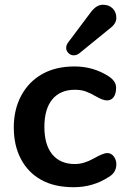

<svg xmlns="http://www.w3.org/2000/svg" viewBox="-20 -781 528 809"><path d="M437 -460Q469.2 -439 469.2 -412.1Q469.2 -385.3 458.7 -371.6Q448.2 -357.9 431.2 -357.9Q414.1 -357.9 387.9 -373Q361.8 -388.2 341.8 -395.5Q321.8 -402.8 295.9 -402.8Q233.9 -402.8 200.4 -362.3Q167 -321.8 167 -246.3Q167 -170.9 200.4 -130.4Q233.9 -89.8 295.9 -89.8Q333 -89.8 374.3 -113Q415.5 -136.2 431.9 -136.2Q448.2 -136.2 459.2 -122.1Q470.2 -107.9 470.2 -88.9Q470.2 -53.7 438 -35.2Q372.1 7.8 290.5 7.8Q209 7.8 153.6 -23.2Q98.1 -54.2 68.1 -111.1Q38.1 -168 38.1 -243.9Q38.1 -319.8 69.6 -378.4Q101.1 -437 158 -469Q214.8 -501 293.9 -501Q373 -501 437 -460ZM267.1 -602.1 363.8 -731Q386.7 -760.7 412.8 -761Q439 -761.2 454.6 -745.6Q470.2 -730 470.2 -705.6Q470.2 -681.2 442.9 -661.1L314 -556.2Q303.2 -547.9 290.5 -547.9Q277.8 -547.9 268.3 -557.4Q258.8 -566.9 258.8 -579.1Q258.8 -591.3 267.1 -602.1Z"/></svg>

Font: Nunito-Bold
Style: Bold
Weight: 700
Designer: Vernon Adams
Foundry: newtypography
Version: Version 3.000